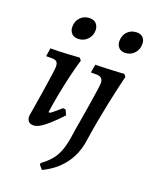

<svg xmlns="http://www.w3.org/2000/svg" viewBox="-173 -804 887 1137"><g transform="rotate(20 270.5 -236.0)"><path d="M160 -91Q167 -91 179 -100.5Q191 -110 230 -144L246 -142L261 -110Q221 -67 190.5 -40Q160 -13 138 -0.5Q116 12 98 12Q57 12 57 -33Q72 -121 83 -191Q94 -261 100 -305.5Q106 -350 106 -359Q106 -381 97 -390Q88 -399 67 -399H30L38 -451Q61 -451 92.5 -452Q124 -453 157.5 -455Q191 -457 220 -459L232 -444Q217 -395 202.5 -333Q188 -271 176 -208.5Q164 -146 157 -94ZM171 -560Q143 -560 129.5 -576.5Q116 -593 116 -616Q116 -652 139 -675.5Q162 -699 197 -699Q225 -699 239 -682.5Q253 -666 253 -642Q253 -608 229.5 -584Q206 -560 171 -560ZM428 -19Q420 44 395 93.5Q370 143 330.5 180Q291 217 237 243L214 216L217 206Q255 178 279 148Q303 118 317 74Q331 30 339 -36Q339 -36 342.5 -57.5Q346 -79 352 -112.5Q358 -146 364 -185Q370 -224 376 -260.5Q382 -297 385.5 -323.5Q389 -350 389 -359Q389 -399 348 -399H312L321 -451Q347 -451 378 -452.5Q409 -454 437 -455Q465 -456 483 -457.5Q501 -459 501 -459L513 -444Q513 -444 507 -419.5Q501 -395 491.5 -352.5Q482 -310 470.5 -255.5Q459 -201 448 -140Q437 -79 428 -19ZM460 -577Q435 -577 421 -592.5Q407 -608 407 -632Q407 -669 430 -692Q453 -715 488 -715Q513 -715 527 -700.5Q541 -686 541 -661Q541 -625 518 -601Q495 -577 460 -577Z"/></g></svg>

Font: Alegreya SemiBold
Style: Italic
Weight: 600
Italic angle: -7°
Designer: Juan Pablo del Peral
Foundry: Huerta Tipografica
Version: Version 2.009